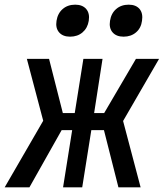

<svg xmlns="http://www.w3.org/2000/svg" viewBox="-55 -802 701 822"><path d="M-35 0 130 -285 60 -550H155L214 -318H265L302 -550H384L348 -318H391L527 -550H626L472 -284L547 0H452L390 -245H336L297 0H215L254 -245H209L71 0ZM474 -645Q443 -645 427 -663.5Q411 -682 416 -713Q421 -745 442.5 -763.5Q464 -782 496 -782Q527 -782 542.5 -763.5Q558 -745 553 -713Q549 -682 527.5 -663.5Q506 -645 474 -645ZM245 -645Q214 -645 198 -663.5Q182 -682 187 -713Q192 -745 213.5 -763.5Q235 -782 267 -782Q298 -782 314 -763.5Q330 -745 325 -713Q320 -682 298.5 -663.5Q277 -645 245 -645Z"/></svg>

Font: JetBrains Mono NL SemiBold
Style: Italic
Weight: 600
Italic angle: -9°
Monospace: yes
Designer: Philipp Nurullin, Konstantin Bulenkov
Foundry: JetBrains
Version: Version 2.305; ttfautohint (v1.8.4.7-5d5b)